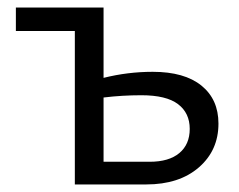

<svg xmlns="http://www.w3.org/2000/svg" viewBox="-20 -488 632 508"><path d="M558 -161Q558 -90 506 -45Q454 0 367 0H178V-406H22V-468H254V-282Q318 -298 384 -298Q468 -298 513 -261.5Q558 -225 558 -161ZM482 -147Q482 -189 451 -212.5Q420 -236 354 -236Q303 -236 254 -230V-60H376Q427 -60 454.5 -83Q482 -106 482 -147Z"/></svg>

Font: Ysabeau SC Medium
Style: Regular
Weight: 500
Designer: Christian Thalmann (Catharsis Fonts)
Version: Version 0.003